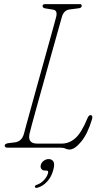

<svg xmlns="http://www.w3.org/2000/svg" viewBox="-20 -720 488 936"><path d="M275.5 0H17.5Q3 0 3 -10Q3 -19.5 20 -22L52.5 -26Q87 -30.5 97 -69Q99.5 -79 108.8 -113Q118 -147 131.8 -196.5Q145.5 -246 161.2 -303Q177 -360 192.8 -416.5Q208.5 -473 221.8 -521Q235 -569 243.8 -600.5Q252.5 -632 254 -638.5Q261.5 -669.5 238.5 -673L201.5 -679Q187.5 -681 187.5 -691Q187.5 -700 201.5 -700H368.5Q378.5 -700 378.5 -692Q378.5 -681 362.5 -679.5L320 -674Q290 -670.5 281 -635Q279.5 -630 271 -599.5Q262.5 -569 249.2 -521.8Q236 -474.5 220.2 -418.5Q204.5 -362.5 188.8 -305.5Q173 -248.5 159 -198.8Q145 -149 135.8 -114.2Q126.5 -79.5 124 -68.5Q113.5 -20 161 -20H281Q317 -20 347 -46Q377 -72 407 -145Q413 -159 422 -159Q426.5 -159 429 -153.8Q431.5 -148.5 428.5 -138.5Q407.5 -68 375.8 -29.5Q344 9 319 9Q308.5 9 299.2 4.5Q290 0 275.5 0ZM199.5 111.5Q187 111.5 181.5 103.2Q176 95 179 84Q182.5 71.5 193.5 63.5Q204.5 55.5 217.5 55.5Q232.5 55.5 240.2 67.2Q248 79 239.5 109.5Q230.5 143 209.5 165.5Q188.5 188 163 195Q152.5 198 150 191.5Q150 182.5 160.5 180.5Q179.5 174 194.2 158.2Q209 142.5 214 125Q217.5 111.5 206.5 111.5Z"/></svg>

Font: Fraunces144ptSuperSoftThinItalic
Style: Italic
Weight: 100
Italic angle: -16°
Version: Version 1.000;[0bf87f6ff]